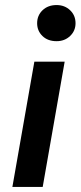

<svg xmlns="http://www.w3.org/2000/svg" viewBox="-20 -740 319 760"><path d="M29 0 116 -496H236L149 0ZM204 -577Q169 -577 148 -597.5Q127 -618 127 -648Q127 -679 148.5 -699.5Q170 -720 204 -720Q236 -720 257.5 -699.5Q279 -679 279 -648Q279 -618 257.5 -597.5Q236 -577 204 -577Z"/></svg>

Font: DM Sans 24pt SemiBold
Style: Italic
Weight: 600
Italic angle: -10°
Designer: Colophon Foundry, Jonny Pinhorn
Foundry: Colophon Foundry
Version: Version 4.004;gftools[0.9.30]